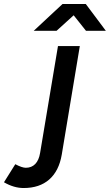

<svg xmlns="http://www.w3.org/2000/svg" viewBox="-151 -732 553 967"><path d="M-131 186 -74 95Q-40 113 -21 113Q8 113 26.5 94Q45 75 51 38L141 -500H251L160 47Q146 129 97 172Q48 215 -32 215Q-81 215 -131 186ZM164 -712H281L382 -577H282L220 -655L134 -577H19Z"/></svg>

Font: Oak Sans Semibold
Style: Italic
Weight: 600
Italic angle: -9.49998°
Foundry: Erik Kennedy, Walven
Version: Version 1.000